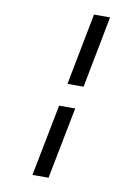

<svg xmlns="http://www.w3.org/2000/svg" viewBox="-105 -870 831 1140"><g transform="rotate(10 310.0 -300.5)"><path d="M380.5 -368.5 464 -801H367L283.5 -368.5ZM172.5 200H269.5L354 -232.5H257Z"/></g></svg>

Font: Monaspace Argon
Style: Italic
Weight: 400
Italic angle: -11°
Designer: Riley Cran & the Lettermatic Team
Foundry: Lettermatic
Version: Version 1.101 (Monaspace Argon)